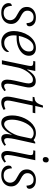

<svg xmlns="http://www.w3.org/2000/svg" viewBox="1120 -1912 802 3083"><g transform="rotate(90 1521.5 -371.0)"><path d="M182 10Q109 10 69.5 -24.5Q30 -59 30 -108Q30 -138 45 -149Q60 -160 75 -160Q75 -104 101 -66Q127 -28 188 -28Q244 -28 274.5 -57.5Q305 -87 305 -132Q305 -169 282 -197.5Q259 -226 207 -251Q151 -279 121.5 -312Q92 -345 92 -401Q92 -443 113 -475.5Q134 -508 172.5 -527Q211 -546 261 -546Q336 -546 369.5 -513.5Q403 -481 403 -443Q403 -395 352 -395Q352 -424 343.5 -450Q335 -476 314 -492.5Q293 -509 257 -509Q209 -509 180.5 -481Q152 -453 152 -411Q152 -374 175 -349Q198 -324 248 -300Q302 -275 333.5 -238.5Q365 -202 365 -148Q365 -104 343.5 -68Q322 -32 281.5 -11Q241 10 182 10Z M657 10Q609 10 568 -13Q527 -36 503 -81.5Q479 -127 479 -194Q479 -250 496.5 -311.5Q514 -373 549 -426.5Q584 -480 635 -513Q686 -546 753 -546Q811 -546 843.5 -516Q876 -486 876 -433Q876 -377 838 -332.5Q800 -288 735.5 -262Q671 -236 590 -236H551Q550 -227 549 -214Q548 -201 548 -190Q548 -119 580.5 -78Q613 -37 667 -37Q714 -37 750.5 -60Q787 -83 808 -114Q816 -108 816 -94Q816 -73 798 -49Q780 -25 745 -7.5Q710 10 657 10ZM577 -272Q642 -272 694 -291.5Q746 -311 776.5 -347.5Q807 -384 807 -434Q807 -508 738 -508Q692 -508 655 -473.5Q618 -439 593 -384.5Q568 -330 557 -272Z M1337 10Q1299 10 1279 -16Q1259 -42 1259 -87Q1259 -110 1263.5 -141.5Q1268 -173 1277 -214L1300 -316Q1303 -327 1307.5 -347.5Q1312 -368 1316 -390.5Q1320 -413 1320 -429Q1320 -454 1308.5 -476Q1297 -498 1258 -498Q1227 -498 1196 -475.5Q1165 -453 1138.5 -417Q1112 -381 1093 -340Q1074 -299 1066 -261L1012 0H948L1034 -416Q1036 -427 1038 -440Q1040 -453 1040 -462Q1040 -489 1023.5 -496.5Q1007 -504 974 -504H959L967 -536H1120L1095 -408H1101Q1143 -478 1186 -511Q1229 -544 1282 -544Q1339 -544 1362 -511.5Q1385 -479 1385 -436Q1385 -412 1378.5 -382Q1372 -352 1367 -328L1339 -203Q1332 -175 1328 -145.5Q1324 -116 1324 -93Q1324 -36 1361 -36Q1391 -36 1428 -64L1444 -40Q1421 -21 1396.5 -5.5Q1372 10 1337 10Z M1627 10Q1577 10 1554.5 -17Q1532 -44 1532 -92Q1532 -124 1546 -191L1610 -494H1535L1542 -524Q1573 -524 1596.5 -534.5Q1620 -545 1638.5 -574Q1657 -603 1675 -659H1709L1682 -536H1799L1790 -494H1674L1610 -193Q1601 -154 1598 -131Q1595 -108 1595 -93Q1595 -36 1647 -36Q1669 -36 1690 -41.5Q1711 -47 1732 -57L1744 -27Q1716 -10 1686 0Q1656 10 1627 10Z M1954 10Q1892 10 1863 -38Q1834 -86 1834 -168Q1834 -215 1846 -267Q1858 -319 1882 -368.5Q1906 -418 1940.5 -458Q1975 -498 2020 -522Q2065 -546 2120 -546Q2154 -546 2182.5 -535.5Q2211 -525 2230 -508L2264 -535H2286L2214 -208Q2209 -186 2203.5 -151Q2198 -116 2198 -94Q2198 -36 2234 -36Q2251 -36 2268.5 -43.5Q2286 -51 2306 -66L2321 -42Q2300 -23 2268.5 -6.5Q2237 10 2205 10Q2133 10 2133 -78Q2133 -97 2136 -115Q2139 -133 2144 -156H2139Q2098 -69 2051.5 -29.5Q2005 10 1954 10ZM1975 -36Q2002 -36 2032 -58.5Q2062 -81 2089 -119Q2116 -157 2137.5 -204Q2159 -251 2169 -301L2205 -470Q2193 -490 2170 -500Q2147 -510 2122 -510Q2079 -510 2044.5 -487Q2010 -464 1983.5 -425.5Q1957 -387 1939 -341.5Q1921 -296 1911.5 -250Q1902 -204 1902 -166Q1902 -95 1922.5 -65.5Q1943 -36 1975 -36Z M2544 -656Q2525 -656 2513.5 -666.5Q2502 -677 2502 -698Q2502 -722 2514 -737Q2526 -752 2547 -752Q2565 -752 2577 -741.5Q2589 -731 2589 -710Q2589 -680 2574.5 -668Q2560 -656 2544 -656ZM2478 10Q2443 10 2424 -15.5Q2405 -41 2405 -84Q2405 -111 2412 -151.5Q2419 -192 2425 -223L2467 -429Q2468 -437 2469.5 -446.5Q2471 -456 2471 -464Q2471 -490 2457 -497Q2443 -504 2410 -504H2394L2401 -536H2553L2485 -209Q2480 -186 2474.5 -151Q2469 -116 2469 -94Q2469 -36 2505 -36Q2521 -36 2538 -43.5Q2555 -51 2575 -66L2591 -42Q2570 -23 2540 -6.5Q2510 10 2478 10Z M2791 10Q2718 10 2678.5 -24.5Q2639 -59 2639 -108Q2639 -138 2654 -149Q2669 -160 2684 -160Q2684 -104 2710 -66Q2736 -28 2797 -28Q2853 -28 2883.5 -57.5Q2914 -87 2914 -132Q2914 -169 2891 -197.5Q2868 -226 2816 -251Q2760 -279 2730.5 -312Q2701 -345 2701 -401Q2701 -443 2722 -475.5Q2743 -508 2781.5 -527Q2820 -546 2870 -546Q2945 -546 2978.5 -513.5Q3012 -481 3012 -443Q3012 -395 2961 -395Q2961 -424 2952.5 -450Q2944 -476 2923 -492.5Q2902 -509 2866 -509Q2818 -509 2789.5 -481Q2761 -453 2761 -411Q2761 -374 2784 -349Q2807 -324 2857 -300Q2911 -275 2942.5 -238.5Q2974 -202 2974 -148Q2974 -104 2952.5 -68Q2931 -32 2890.5 -11Q2850 10 2791 10Z"/></g></svg>

Font: Noto Serif Light
Style: Italic
Weight: 300
Italic angle: -12°
Designer: Monotype Design Team
Foundry: Monotype Imaging Inc.
Version: Version 2.013